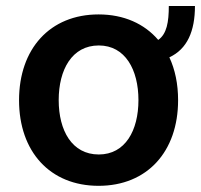

<svg xmlns="http://www.w3.org/2000/svg" viewBox="-20 -600 661 631"><path d="M620.7 -580.3H534.8C534.8 -527.7 528.1 -488.3 500 -468.8C454.5 -522 387.1 -552.6 304 -552.6C144.2 -552.6 42.6 -439.6 42.6 -270.6C42.6 -101.9 144.2 10.7 304 10.7C463.8 10.7 565.3 -101.9 565.3 -270.6C565.3 -323.9 555.4 -371.4 536.6 -411.6C595.5 -438.9 620.7 -497.9 620.7 -580.3ZM304.7 -92.3C216.3 -92.3 172.9 -171.2 172.9 -271C172.9 -370.7 216.3 -450.6 304.7 -450.6C391.7 -450.6 435 -370.7 435 -271C435 -171.2 391.7 -92.3 304.7 -92.3Z"/></svg>

Font: TID UI Semi Bold
Style: Regular
Weight: 600
Designer: The TID Project Authors
Foundry: Bakken & Bæck
Version: Version 1.001;hotconv 1.0.109;makeotfexe 2.5.65596